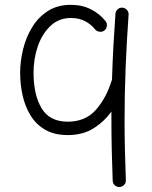

<svg xmlns="http://www.w3.org/2000/svg" viewBox="-20 -536 627 791"><path d="M410.2 -410.6Q401.9 -403.8 390.1 -405.3Q378.4 -406.7 371.6 -415Q355.5 -435.5 330.8 -448.7Q306.2 -461.9 272 -461.9Q223.1 -461.9 188.7 -429.9Q154.3 -397.9 136.2 -346.4Q118.2 -294.9 118.2 -236.3Q118.2 -146 151.1 -90.3Q184.1 -34.7 259.3 -34.7Q332 -34.7 375 -83.5Q418 -132.3 440.4 -205.1Q440.9 -206.5 441.4 -207.5Q443.4 -275.4 447 -343.3Q450.7 -411.1 455.6 -479Q456.5 -490.2 464.8 -497.8Q473.1 -505.4 484.4 -504.4Q495.6 -503.4 503.2 -494.9Q510.7 -486.3 509.8 -475.1Q502 -366.7 497.6 -258.8Q493.2 -150.9 493.2 -42.5Q493.2 19.5 494.6 81.5Q496.1 143.6 498.5 206.1Q499 217.3 491.5 225.6Q483.9 233.9 472.7 234.4Q461.4 234.9 453.1 227.5Q444.8 220.2 444.3 209Q441.9 146 440.4 82.8Q439 19.5 439 -42.5Q439 -59.6 439 -76.7Q409.2 -34.7 365 -7.1Q320.8 20.5 259.3 20.5Q204.6 20.5 166.7 -1.2Q128.9 -22.9 106.2 -59.8Q83.5 -96.7 73.2 -142.6Q63 -188.5 63 -236.3Q63 -283.2 75 -332.5Q86.9 -381.8 112.1 -423.3Q137.2 -464.8 177 -490.5Q216.8 -516.1 272 -516.1Q318.4 -516.1 354.7 -497.6Q391.1 -479 414.6 -449.2Q421.4 -440.9 420.2 -429.2Q418.9 -417.5 410.2 -410.6Z"/></svg>

Font: Mikhak Light
Style: Regular
Weight: 300
Designer: Amin Abedi
Version: Version 3.3